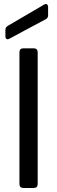

<svg xmlns="http://www.w3.org/2000/svg" viewBox="-20 -938 286 958"><path d="M77 -677V-20C77 -7 84 0 97 0H148C161 0 168 -7 168 -20V-677C168 -690 161 -697 148 -697H97C84 -697 77 -690 77 -677ZM200 -915 19 -809C11 -804 7 -798 7 -789V-757C7 -744 15 -738 27 -745L208 -842C217 -847 220 -853 220 -862V-903C220 -916 211 -922 200 -915Z"/></svg>

Font: Arvore Sans
Style: Regular
Weight: 400
Designer: Jonny Pinhorn (Latin) Dan Schunck (customization for Arvore)
Version: Version 1.000;Glyphs 3.3 (3305)